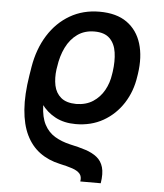

<svg xmlns="http://www.w3.org/2000/svg" viewBox="-55 -601 755 882"><g transform="rotate(5 323.0 -160.5)"><path d="M442.4 231.9H348.1Q352.1 209 340.8 196Q329.6 183.1 305.7 175Q281.7 167 247.6 159.7Q193.8 147.9 154.5 118.9Q115.2 89.8 92 42Q68.8 -5.9 63.5 -74.2Q58.1 -142.6 72.8 -233.9L79.1 -272L170.9 -265.1L164.6 -227.1Q146.5 -151.4 148.2 -99.1Q149.9 -46.9 167.5 -13.4Q185.1 20 215.8 38.6Q246.6 57.1 287.1 66.4Q326.7 74.7 358.4 85Q390.1 95.2 411.6 112.3Q433.1 129.4 441.4 158Q449.7 186.5 442.4 231.9ZM303.7 -28.8Q250.5 -28.8 210.7 -49.6Q170.9 -70.3 143.6 -108.2Q116.2 -146 101.1 -195.3Q97.2 -210 90.6 -221.2Q84 -232.4 79.8 -242.7Q75.7 -252.9 77.6 -263.2L79.1 -272.9Q93.3 -356.9 132.8 -419.9Q172.4 -482.9 232.7 -517.8Q293 -552.7 368.7 -552.7Q447.3 -552.7 495.4 -518.3Q543.5 -483.9 562 -423.3Q580.6 -362.8 568.8 -283.2L566.9 -271.5Q557.1 -202.1 521.7 -147.2Q486.3 -92.3 430.7 -60.5Q375 -28.8 303.7 -28.8ZM297.9 -121.1Q343.3 -121.6 375.2 -142.3Q407.2 -163.1 426.3 -197.3Q445.3 -231.4 450.7 -271.5L452.6 -283.2Q459.5 -332.5 453.6 -372.6Q447.8 -412.6 423.8 -436.3Q399.9 -460 353.5 -460Q307.6 -460 274.9 -436.5Q242.2 -413.1 222.7 -373.3Q203.1 -333.5 196.3 -283.2L194.3 -271.5Q189 -231.4 196 -197.3Q203.1 -163.1 227.8 -142.3Q252.4 -121.6 297.9 -121.1Z"/></g></svg>

Font: Inter Medium
Style: Italic
Weight: 500
Italic angle: -9.3988°
Designer: Rasmus Andersson
Foundry: rsms
Version: Version 4.001;git-66647c0bb